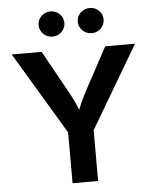

<svg xmlns="http://www.w3.org/2000/svg" viewBox="-61 -994 845 1046"><g transform="rotate(-5 361.0 -471.5)"><path d="M293 0V-277.8L23.9 -727.5H187.5L314 -499.5Q334 -464.4 349.4 -430.4Q364.7 -396.5 380.9 -348.6H347.7Q363.3 -397 378.4 -431.2Q393.6 -465.3 412.1 -499.5L535.2 -727.5H698.2L432.6 -277.8V0ZM468.8 -805.2Q439.5 -805.2 418.7 -825.4Q397.9 -845.7 397.9 -874Q397.9 -902.8 418.7 -922.9Q439.5 -942.9 468.8 -942.9Q498 -942.9 518.6 -922.9Q539.1 -902.8 539.1 -874Q539.1 -845.7 518.6 -825.4Q498 -805.2 468.8 -805.2ZM254.4 -805.2Q225.1 -805.2 204.3 -825.4Q183.6 -845.7 183.6 -874Q183.6 -902.8 204.3 -922.9Q225.1 -942.9 254.4 -942.9Q283.2 -942.9 304 -922.9Q324.7 -902.8 324.7 -874Q324.7 -845.7 304 -825.4Q283.2 -805.2 254.4 -805.2Z"/></g></svg>

Font: Inter
Style: 650
Weight: 650
Designer: Rasmus Andersson
Foundry: rsms
Version: Version 4.001;git-66647c0bb